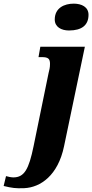

<svg xmlns="http://www.w3.org/2000/svg" viewBox="-147 -792 505 1052"><path d="M231 -625C301 -625 338 -654 338 -711C338 -754 300 -772 257 -772C206 -772 153 -749 153 -685C153 -644 189 -625 231 -625ZM-14 239C75 235 171 169 204 9L318 -536H74L64 -479H83C117 -479 127 -470 127 -442C127 -420 123 -408 119 -391L37 9C11 136 -14 180 -74 180C-85 180 -105 176 -114 173L-127 227C-82 238 -61 241 -14 239Z"/></svg>

Font: Noto Serif SemiCondensed Extra
Style: Italic
Weight: 800
Width: 4
Italic angle: -12°
Designer: Monotype Design Team
Foundry: Monotype Imaging Inc.
Version: Version 1.901